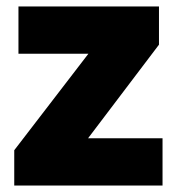

<svg xmlns="http://www.w3.org/2000/svg" viewBox="-20 -573 547 593"><path d="M482 0H24V-109L253 -407H37V-553H471V-435L252 -146H482Z"/></svg>

Font: Noto Sans Cham Black
Style: Regular
Weight: 900
Version: Version 2.002